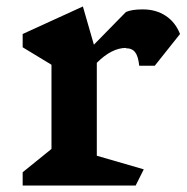

<svg xmlns="http://www.w3.org/2000/svg" viewBox="-20 -573 579 593"><path d="M279 -379V-92L424 -50L399 0H50V-41L139 -113V-373L50 -427V-468L236 -553L270 -435L369 -536Q387 -544 421 -544Q462 -544 492 -524Q522 -504 536 -468L458 -370H410Q407 -399 397.5 -411.5Q388 -424 369 -424V-425Q325 -425 279 -379Z"/></svg>

Font: Inknut Antiqua SemiBold
Style: Regular
Weight: 600
Designer: Claus Eggers Sørensen
Foundry: Claus Eggers Sørensen
Version: Version 1.003; ttfautohint (v1.8.2) -l 8 -r 50 -G 200 -x 14 